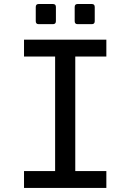

<svg xmlns="http://www.w3.org/2000/svg" viewBox="-20 -924 642 944"><path d="M254.9 -819.8V-889.6Q254.9 -904.3 240.2 -904.3H170.4Q155.8 -904.3 155.8 -889.6V-819.8Q155.8 -805.2 170.4 -805.2H240.2Q254.9 -805.2 254.9 -819.8ZM445.8 -819.8V-889.6Q445.8 -904.3 431.2 -904.3H361.8Q347.2 -904.3 347.2 -889.6V-819.8Q347.2 -805.2 361.8 -805.2H431.2Q445.8 -805.2 445.8 -819.8ZM502.9 0V-83H350.1V-646H502.9V-729H98.1V-646H251V-83H98.1V0Z"/></svg>

Font: Hack Dev
Style: Regular
Weight: 400
Designer: Christopher Simpkins
Foundry: Christopher Simpkins
Version: Version 2.0315